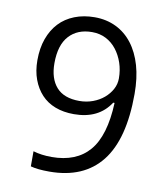

<svg xmlns="http://www.w3.org/2000/svg" viewBox="-70 -623 585 688"><g transform="rotate(10 223.0 -278.5)"><path d="M408 -319Q408 -154 344 -73Q280 8 155 8Q112 8 87 1V-54Q117 -45 154 -45Q244 -45 291 -100Q338 -155 343 -275H338Q296 -210 206 -210Q168 -210 138 -221.5Q108 -233 87.5 -255Q67 -277 55.5 -308Q44 -339 44 -378Q44 -422 56.5 -456.5Q69 -491 91.5 -515Q114 -539 147 -552Q180 -565 220 -565Q263 -565 298 -548Q333 -531 357.5 -499Q382 -467 395 -422Q408 -377 408 -319ZM220 -511Q167 -511 136.5 -477.5Q106 -444 106 -378Q106 -322 133.5 -291Q161 -260 217 -260Q243 -260 266 -268.5Q289 -277 306 -291.5Q323 -306 333 -324.5Q343 -343 343 -364Q343 -394 334 -420.5Q325 -447 309 -467.5Q293 -488 270.5 -499.5Q248 -511 220 -511Z"/></g></svg>

Font: UN Bangla
Style: Regular
Weight: 400
Designer: Desinged by Rajon, Unicode developed by Rashed (IMGN)
Version: Version 2.001;March 19, 2023;FontCreator 14.0.0.2901 64-bit